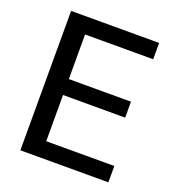

<svg xmlns="http://www.w3.org/2000/svg" viewBox="-128 -803 831 906"><g transform="rotate(20 287.5 -350.0)"><path d="M75 0V-700H517V-618H175V-394H487V-314H175V-82H517V0Z"/></g></svg>

Font: DM Sans 10pt Medium
Style: Regular
Weight: 500
Version: Version 4.004;gftools[0.9.30]